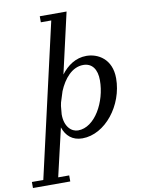

<svg xmlns="http://www.w3.org/2000/svg" viewBox="-175 -821 853 1143"><g transform="rotate(-10 251.5 -250.0)"><path d="M-70.5 213.5V250H155V213.5H88.5L156 -76.5C173.5 -24 211 10 271.5 10C409.5 10 530.5 -144.5 530.5 -307.5C530.5 -425 448 -469.5 378.5 -469.5C314 -469.5 263 -433.5 225.5 -384L309 -750H147V-713.5H210L-1.5 213.5ZM174 -151C174 -152 174 -152.5 174 -152.5L178.5 -202C179.5 -209 181 -215.5 182.5 -222.5L203 -287.5C232.5 -358.5 283 -419.5 351 -419.5C404.5 -419.5 433.5 -379 433.5 -312.5C433.5 -182.5 356 -41 254.5 -41C213.5 -41 174 -78 174 -151Z"/></g></svg>

Font: Bodoni* 06pt
Style: Italic
Weight: 400
Italic angle: -13°
Version: Version 2.3